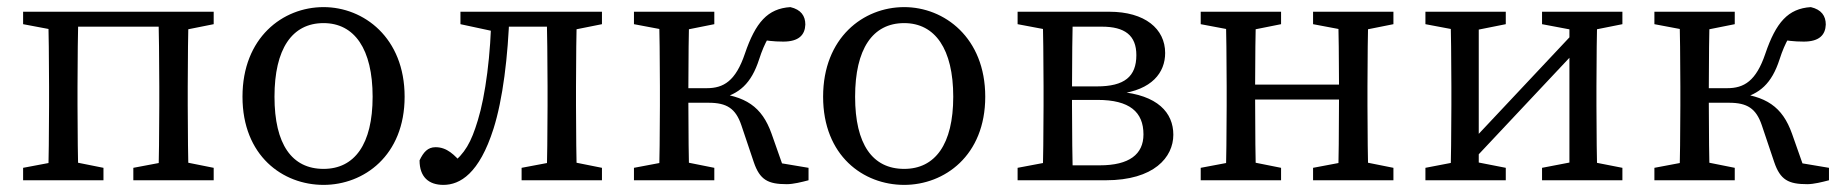

<svg xmlns="http://www.w3.org/2000/svg" viewBox="-20 -507 5179 540"><path d="M45 0H271V-35L171 -55H151L45 -35V0ZM45 -439 151 -419H158V-474H45V-439ZM115 0H201C199 -45 198 -146 198 -210V-264C198 -328 199 -429 201 -474H115C117 -429 118 -328 118 -264V-210C118 -146 117 -45 115 0ZM158 -432H468V-474H158V-432ZM355 0H581V-35L481 -55H461L355 -35V0ZM425 0H511C509 -45 508 -146 508 -210V-264C508 -328 509 -429 511 -474H425C427 -429 428 -328 428 -264V-210C428 -146 427 -45 425 0ZM468 -419H481L581 -439V-474H468V-419Z M890 13C1003 13 1118 -69 1118 -235C1118 -401 1003 -487 890 -487C775 -487 662 -401 662 -235C662 -69 775 13 890 13ZM890 -32C801 -32 752 -101 752 -235C752 -369 801 -442 890 -442C977 -442 1028 -369 1028 -235C1028 -101 977 -32 890 -32Z M1227 13C1274 13 1328 -19 1368 -145C1394 -227 1409 -347 1413 -474H1362C1361 -355 1345 -237 1324 -169C1305 -106 1288 -76 1248 -44H1282C1258 -72 1237 -93 1205 -93C1183 -93 1171 -79 1160 -56C1160 -9 1186 13 1227 13ZM1275 -439 1368 -419H1381V-474H1275V-439ZM1381 -432H1560V-474H1381V-432ZM1447 0H1673V-35L1573 -55H1553L1447 -35V0ZM1517 0H1603C1601 -45 1600 -146 1600 -210V-264C1600 -328 1601 -429 1603 -474H1517C1519 -429 1520 -328 1520 -264V-210C1520 -146 1519 -45 1517 0ZM1560 -419H1573L1673 -439V-474H1560V-419Z M1763 0H1989V-35L1889 -55H1869L1763 -35V0ZM1763 -439 1869 -419H1889L1989 -439V-474H1763V-439ZM1833 0H1919C1917 -45 1916 -146 1916 -221V-255C1916 -328 1917 -429 1919 -474H1833C1835 -429 1836 -328 1836 -264V-210C1836 -146 1835 -45 1833 0ZM2100 -51C2117 -1 2140 11 2193 11C2211 11 2235 5 2254 0V-35L2135 -55L2193 -9L2150 -131C2123 -207 2077 -238 1984 -246L2002 -229C2059 -242 2093 -272 2115 -340C2131 -390 2149 -416 2166 -436L2106 -397C2138 -393 2153 -390 2183 -390C2227 -390 2244 -409 2245 -438C2245 -462 2233 -480 2203 -487C2139 -483 2105 -444 2075 -356C2049 -279 2015 -259 1968 -259H1876V-218H1973C2024 -218 2049 -202 2065 -155L2100 -51Z M2523 13C2636 13 2751 -69 2751 -235C2751 -401 2636 -487 2523 -487C2408 -487 2295 -401 2295 -235C2295 -69 2408 13 2523 13ZM2523 -32C2434 -32 2385 -101 2385 -235C2385 -369 2434 -442 2523 -442C2610 -442 2661 -369 2661 -235C2661 -101 2610 -32 2523 -32Z M2842 0H2955V-55H2948L2842 -35V0ZM2842 -439 2948 -419H2955V-474H2842V-439ZM2912 0H2998C2996 -45 2995 -146 2995 -210V-251C2995 -328 2996 -429 2998 -474H2912C2914 -429 2915 -328 2915 -264V-210C2915 -146 2914 -45 2912 0ZM2955 0H3090C3226 0 3280 -65 3280 -128C3280 -190 3236 -240 3127 -249V-243C3220 -254 3257 -303 3257 -358C3257 -426 3200 -474 3100 -474H2955V-432H3079C3143 -432 3176 -408 3176 -352C3176 -292 3143 -264 3065 -264H2955V-226H3067C3157 -226 3196 -192 3196 -129C3196 -73 3156 -42 3073 -42H2955V0Z M3357 0H3583V-35L3483 -55H3463L3357 -35V0ZM3357 -439 3463 -419H3483L3583 -439V-474H3357V-439ZM3427 0H3513C3511 -45 3510 -146 3510 -235V-264C3510 -328 3511 -429 3513 -474H3427C3429 -429 3430 -328 3430 -264V-210C3430 -146 3429 -45 3427 0ZM3470 -227H3786V-269H3470V-227ZM3673 0H3899V-35L3799 -55H3779L3673 -35V0ZM3673 -439 3779 -419H3799L3899 -439V-474H3673V-439ZM3743 0H3829C3827 -45 3826 -146 3826 -210V-264C3826 -328 3827 -429 3829 -474H3743C3745 -429 3746 -328 3746 -264V-235C3746 -146 3745 -45 3743 0Z M3989 0H4215V-35L4113 -55H4093L3989 -35V0ZM3989 -439 4095 -419H4115L4215 -439V-474H3989V-439ZM4059 0H4139V-474H4059C4061 -429 4062 -328 4062 -264V-210C4062 -146 4061 -45 4059 0ZM4068 -55H4122L4464 -419H4410L4068 -55ZM4317 0H4543V-35L4441 -55H4421L4317 -35V0ZM4317 -439 4423 -419H4443L4543 -439V-474H4317V-439ZM4394 0H4473C4471 -45 4470 -146 4470 -210V-264C4470 -328 4471 -429 4473 -474H4394V0Z M4633 0H4859V-35L4759 -55H4739L4633 -35V0ZM4633 -439 4739 -419H4759L4859 -439V-474H4633V-439ZM4703 0H4789C4787 -45 4786 -146 4786 -221V-255C4786 -328 4787 -429 4789 -474H4703C4705 -429 4706 -328 4706 -264V-210C4706 -146 4705 -45 4703 0ZM4970 -51C4987 -1 5010 11 5063 11C5081 11 5105 5 5124 0V-35L5005 -55L5063 -9L5020 -131C4993 -207 4947 -238 4854 -246L4872 -229C4929 -242 4963 -272 4985 -340C5001 -390 5019 -416 5036 -436L4976 -397C5008 -393 5023 -390 5053 -390C5097 -390 5114 -409 5115 -438C5115 -462 5103 -480 5073 -487C5009 -483 4975 -444 4945 -356C4919 -279 4885 -259 4838 -259H4746V-218H4843C4894 -218 4919 -202 4935 -155L4970 -51Z"/></svg>

Font: Source Serif Variable
Style: Regular
Weight: 389
Designer: Frank Grießhammer
Foundry: Adobe Systems Incorporated
Version: Version 3.001;hotconv 1.0.111;makeotfexe 2.5.65597